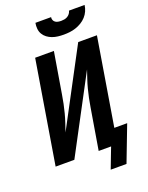

<svg xmlns="http://www.w3.org/2000/svg" viewBox="-196 -1050 992 1291"><g transform="rotate(-20 300.0 -404.5)"><path d="M379 -815Q358 -815 337 -817.5Q316 -820 297 -827Q278 -834 262 -846Q246 -858 236 -875Q226 -892 224 -913Q222 -934 226 -955H338Q336 -944 340 -934Q344 -924 352.5 -918Q361 -912 372 -910Q383 -908 394 -908Q405 -908 416.5 -910Q428 -912 438.5 -918Q449 -924 456.5 -934Q464 -944 466 -955H578Q575 -933 566 -912.5Q557 -892 541.5 -875Q526 -858 506 -846Q486 -834 464.5 -827Q443 -820 421.5 -817.5Q400 -815 379 -815ZM477 146H364L411 23L420 0H331L380 -294Q385 -326 391.5 -357Q398 -388 406 -419Q414 -450 424.5 -481Q435 -512 445 -542L157 0H23L144 -735H278L229 -441Q224 -409 217.5 -378Q211 -347 203 -316Q195 -285 184.5 -254Q174 -223 164 -193L452 -735H586L483 -110H575Z"/></g></svg>

Font: Iosevka Curly XBdExObl
Style: Regular
Weight: 800
Width: 7
Italic angle: -9°
Monospace: yes
Designer: Belleve Invis
Foundry: Belleve Invis
Version: Version 11.1.0; ttfautohint (v1.8.3)